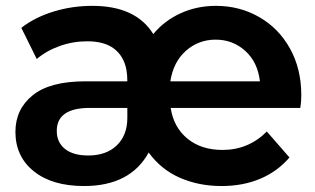

<svg xmlns="http://www.w3.org/2000/svg" viewBox="-20 -622 1067 650"><path d="M996.7 -256.7H557.8Q567.8 -191.1 614.4 -152.8Q661.1 -114.4 733.3 -114.4Q821.1 -114.4 883.3 -176.7L960 -88.9Q918.9 -41.1 860.6 -16.7Q802.2 7.8 730 7.8Q653.3 7.8 589.4 -20Q525.6 -47.8 483.3 -105.6Q421.1 7.8 264.4 7.8Q156.7 7.8 94.4 -42.2Q32.2 -92.2 32.2 -175.6Q32.2 -252.2 90.6 -299.4Q148.9 -346.7 268.9 -346.7H411.1Q411.1 -368.9 407.8 -386.7Q398.9 -432.2 366.1 -457.2Q333.3 -482.2 275.6 -482.2Q226.7 -482.2 181.7 -466.1Q136.7 -450 104.4 -422.2L52.2 -527.8Q97.8 -563.3 161.1 -582.8Q224.4 -602.2 292.2 -602.2Q440 -602.2 498.9 -506.7Q536.7 -552.2 591.7 -577.2Q646.7 -602.2 711.1 -602.2Q791.1 -602.2 857.2 -564.4Q923.3 -526.7 961.7 -457.8Q1000 -388.9 1000 -300Q1000 -276.7 996.7 -256.7ZM556.7 -346.7H860Q852.2 -412.2 810 -450Q767.8 -487.8 710 -487.8Q652.2 -487.8 609.4 -450Q566.7 -412.2 556.7 -346.7ZM411.1 -223.3V-256.7H284.4Q172.2 -256.7 172.2 -178.9Q172.2 -140 200 -117.8Q227.8 -95.6 278.9 -95.6Q340 -95.6 375.6 -130Q411.1 -164.4 411.1 -223.3Z"/></svg>

Font: Paperlogy 7 Bold
Style: Regular
Weight: 700
Designer: redesigned by Lee Juim, glyphs from Gmarket Sans & Montserrat
Foundry: PT&
Version: Version 1.001